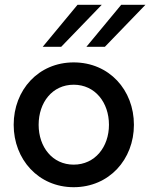

<svg xmlns="http://www.w3.org/2000/svg" viewBox="-20 -770 626 800"><path d="M303 -750 158 -575H235L404 -750ZM485 -750 340 -575H417L586 -750ZM287 10C435 10 538 -106 538 -250C538 -395 435 -510 287 -510C140 -510 37 -395 37 -250C37 -106 140 10 287 10ZM287 -84C198 -84 141 -158 141 -250C141 -343 198 -417 287 -417C376 -417 434 -343 434 -250C434 -158 376 -84 287 -84Z"/></svg>

Font: Oakes Medium
Style: Regular
Weight: 500
Designer: Samuel Oakes
Foundry: Samuel Oakes
Version: Version 1.003;PS 001.003;hotconv 1.0.88;makeotf.lib2.5.64775